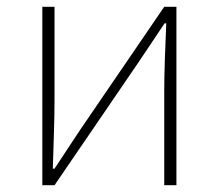

<svg xmlns="http://www.w3.org/2000/svg" viewBox="-20 -547 646 567"><path d="M105 0H141L389 -363L466 -478H471C468 -407 465 -336 465 -277V0H501V-527H465L217 -164C195 -131 163 -82 141 -49H136C138 -120 141 -191 141 -249V-527H105Z"/></svg>

Font: Noto Sans CJK JP Thin
Style: Regular
Weight: 250
Designer: Ryoko NISHIZUKA (kana & ideographs); Paul D. Hunt (Latin, Greek & Cyrillic); Wenlong ZHANG (bopomofo); Sandoll Communica
Foundry: Adobe Systems Incorporated
Version: Version 1.004;PS 1.004;hotconv 1.0.82;makeotf.lib2.5.63406